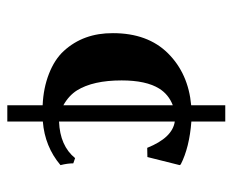

<svg xmlns="http://www.w3.org/2000/svg" viewBox="-75 -543 630 520"><g transform="rotate(90 240.0 -283.0)"><path d="M265.1 -578.1H309.1V-486.3Q379.4 -481 425.3 -457.5L427.2 -454.6L405.3 -367.2L380.4 -366.7Q353 -435.1 309.1 -441.4V-127.9Q375 -130.4 408.2 -171.4L422.4 -166.5Q422.4 -150.9 427.2 -131.8Q377 -89.4 309.1 -84V12.2H265.1V-83.5Q218.8 -85.4 179.9 -100.6Q141.1 -115.7 118.2 -140.6Q69.3 -193.8 69.8 -273.9Q69.8 -368.2 124.5 -423.1Q179.2 -478 265.1 -485.8ZM265.1 -139.6V-436Q235.8 -424.8 219.7 -398.9Q197.8 -363.3 197.8 -297.4Q197.8 -220.2 224.6 -176.8Q238.8 -154.3 265.1 -139.6Z"/></g></svg>

Font: Linux Biolinum
Style: Bold
Weight: 700
Designer: Philipp H. Poll
Foundry: Philipp H. Poll
Version: Version 1.3.2 ; ttfautohint (v0.9)